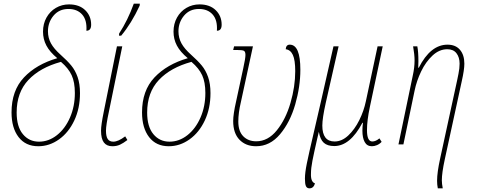

<svg xmlns="http://www.w3.org/2000/svg" viewBox="-20 -789 2618 1049"><path d="M43 -175Q43 -294 111 -366Q179 -438 293 -471Q252 -505 233.5 -540Q215 -575 215 -616Q215 -659 234 -693Q253 -727 285.5 -746Q318 -765 357 -765Q413 -765 445.5 -733.5Q478 -702 478 -654Q478 -621 452 -621Q456 -679 429 -709.5Q402 -740 354 -740Q303 -740 272.5 -703.5Q242 -667 242 -618Q242 -582 258.5 -552Q275 -522 311 -490Q347 -458 369 -431.5Q391 -405 404 -368Q417 -331 417 -280Q417 -197 386 -131Q355 -65 302.5 -27.5Q250 10 189 10Q120 10 81.5 -40Q43 -90 43 -175ZM389 -281Q389 -340 371.5 -378Q354 -416 313 -451Q199 -420 135 -352Q71 -284 71 -174Q71 -97 105 -56Q139 -15 193 -15Q246 -15 291 -50.5Q336 -86 362.5 -147Q389 -208 389 -281Z M532 -75Q532 -106 547 -179L619 -536H648L575 -179Q559 -105 559 -75Q559 -44 568.5 -29.5Q578 -15 599 -15Q626 -15 664 -44L676 -24Q654 -7 635.5 1.5Q617 10 594 10Q563 10 547.5 -10.5Q532 -31 532 -75ZM631 -606Q678 -678 711 -769H744L743 -758Q698 -661 642 -594H630Z M756 -175Q756 -294 824 -366Q892 -438 1006 -471Q965 -505 946.5 -540Q928 -575 928 -616Q928 -659 947 -693Q966 -727 998.5 -746Q1031 -765 1070 -765Q1126 -765 1158.5 -733.5Q1191 -702 1191 -654Q1191 -621 1165 -621Q1169 -679 1142 -709.5Q1115 -740 1067 -740Q1016 -740 985.5 -703.5Q955 -667 955 -618Q955 -582 971.5 -552Q988 -522 1024 -490Q1060 -458 1082 -431.5Q1104 -405 1117 -368Q1130 -331 1130 -280Q1130 -197 1099 -131Q1068 -65 1015.5 -27.5Q963 10 902 10Q833 10 794.5 -40Q756 -90 756 -175ZM1102 -281Q1102 -340 1084.5 -378Q1067 -416 1026 -451Q912 -420 848 -352Q784 -284 784 -174Q784 -97 818 -56Q852 -15 906 -15Q959 -15 1004 -50.5Q1049 -86 1075.5 -147Q1102 -208 1102 -281Z M1254 -128Q1254 -165 1270 -235L1309 -416Q1321 -470 1321 -489Q1321 -507 1312.5 -511.5Q1304 -516 1272 -516H1254L1259 -536H1362L1296 -231Q1282 -172 1282 -125Q1282 -72 1309 -44.5Q1336 -17 1380 -17Q1444 -17 1492.5 -77Q1541 -137 1567 -226.5Q1593 -316 1593 -400Q1593 -461 1580 -489Q1567 -517 1541 -520Q1543 -545 1563 -545Q1621 -545 1621 -408Q1621 -316 1593 -218.5Q1565 -121 1510 -55.5Q1455 10 1379 10Q1323 10 1288.5 -25.5Q1254 -61 1254 -128Z M1646 187Q1646 155 1656.5 103.5Q1667 52 1693 -59L1732 -228L1802 -536H1830L1760 -228Q1741 -143 1741 -103Q1741 -16 1808 -16Q1848 -16 1883 -49Q1918 -82 1943 -132.5Q1968 -183 1979 -236L2043 -536H2071L2001 -206Q1985 -131 1985 -78Q1985 -16 2014 -16Q2033 -16 2053 -33L2065 -14Q2054 -2 2039.5 4Q2025 10 2012 10Q1985 10 1972.5 -13Q1960 -36 1960 -75Q1960 -96 1963 -118H1960Q1893 9 1806 9Q1769 9 1749 -9Q1729 -27 1722 -69L1713 -31Q1695 48 1687 89Q1679 130 1679 159Q1677 205 1701 213Q1693 240 1671 240Q1657 240 1651.5 228Q1646 216 1646 187Z M2368 199Q2368 153 2385 76L2478 -352Q2479 -357 2485 -386.5Q2491 -416 2491 -441Q2491 -476 2474 -498Q2457 -520 2424 -520Q2380 -520 2343 -485.5Q2306 -451 2281 -399Q2256 -347 2245 -293L2184 0H2157L2235 -375Q2245 -419 2245 -459Q2245 -491 2237 -536H2260Q2266 -506 2266 -454Q2266 -430 2265 -419H2268Q2332 -545 2425 -545Q2469 -545 2493 -517Q2517 -489 2517 -441Q2517 -408 2503 -346L2410 82Q2394 156 2394 196Q2394 215 2399 240H2372Q2368 220 2368 199Z"/></svg>

Font: Noto Serif NarrowThin
Style: Italic
Weight: 250
Width: 4
Italic angle: -12°
Designer: Monotype Design Team
Foundry: Monotype Imaging Inc.
Version: Version 1.001